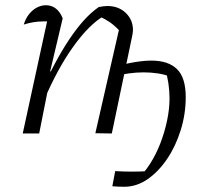

<svg xmlns="http://www.w3.org/2000/svg" viewBox="-20 -511 796 735"><path d="M345 -1 439 -413 441 -390Q418 -414 400.5 -426Q383 -438 359 -449L378 -450Q321 -417 260.5 -332.5Q200 -248 148 -126L136 -154Q162 -215 189.5 -266.5Q217 -318 245 -360Q273 -402 301 -433Q329 -464 358 -484Q368 -486 376 -487Q384 -488 391 -488Q434 -488 461.5 -461.5Q489 -435 489 -396Q489 -391 488 -384.5Q487 -378 486 -373L408 0ZM67 0 167 -460 178 -429Q170 -429 162 -429Q154 -429 145 -429Q126 -429 108 -426Q90 -423 71 -417Q78 -440 91 -456.5Q104 -473 121 -482Q138 -491 156 -491Q177 -491 193.5 -478.5Q210 -466 220 -441L172 -238L177 -237L130 0ZM455 204Q448 204 434.5 203.5Q421 203 410 202L421 144Q437 145 453 145.5Q469 146 484 146Q501 146 517.5 145.5Q534 145 550 144L503 176Q530 154 553.5 117.5Q577 81 593.5 38.5Q610 -4 619.5 -49Q629 -94 629 -134Q629 -163 624.5 -193Q620 -223 614 -237L633 -217Q611 -226 584 -230Q557 -234 530 -234Q502 -234 473.5 -230Q445 -226 420 -218L428 -257Q459 -267 495 -273Q531 -279 560 -279Q624 -279 657.5 -246.5Q691 -214 691 -139Q691 -75 672 -13.5Q653 48 620 97Q587 146 545 175Q503 204 455 204Z"/></svg>

Font: Piazzolla 8pt ExtraLight
Style: Italic
Weight: 250
Italic angle: -11.3°
Designer: Juan Pablo del Peral
Foundry: Huerta Tipografica
Version: Version 2.001